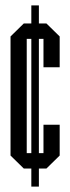

<svg xmlns="http://www.w3.org/2000/svg" viewBox="-20 -624 258 711"><path d="M96 67V0H68L19 -48V-489L68 -537H96V-604H124V-537H152L201 -489V-375H141V-480H124V-57H141V-162H201V-48L152 0H124V67ZM96 -480H79V-57H96Z"/></svg>

Font: Commune Nuit Debout
Style: Regular
Weight: 400
Designer: Sébastien Marchal
Foundry: Sébastien Marchal
Version: Version 1.003;PS 1.3;hotconv 1.0.88;makeotf.lib2.5.647800